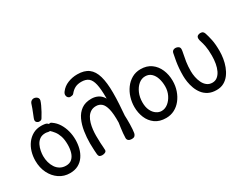

<svg xmlns="http://www.w3.org/2000/svg" viewBox="-86 -1365 2446 1923"><g transform="rotate(-30 1136.5 -403.5)"><path d="M301 6Q232 6 177.5 -31Q123 -68 91.5 -131.5Q60 -195 60 -275Q60 -328 74.5 -377Q89 -426 118 -465Q147 -504 188.5 -527Q230 -550 284 -550Q305 -550 327.5 -546.5Q350 -543 363 -526Q371 -531 378 -530Q385 -529 395 -522Q436 -494 462 -452Q488 -410 501 -360.5Q514 -311 514 -259Q514 -208 502 -161Q490 -114 464 -76Q438 -38 397.5 -16Q357 6 301 6ZM304 -79Q346 -79 372 -102.5Q398 -126 410 -165.5Q422 -205 422 -254Q422 -314 408.5 -353.5Q395 -393 375 -418.5Q355 -444 336 -461Q327 -458 312 -462Q297 -466 284 -466Q244 -466 218 -447Q192 -428 177.5 -398Q163 -368 157 -335.5Q151 -303 151 -277Q151 -240 160.5 -204.5Q170 -169 189 -140.5Q208 -112 237 -95.5Q266 -79 304 -79Z M291 -596Q275 -596 261.5 -610Q248 -624 260 -654Q266 -669 275.5 -693Q285 -717 295.5 -744Q306 -771 313 -795Q318 -809 330.5 -817.5Q343 -826 356 -826Q371 -826 383.5 -819.5Q396 -813 403 -801.5Q410 -790 406 -774Q401 -756 388 -727.5Q375 -699 358 -668Q341 -637 325 -612Q319 -602 310.5 -599Q302 -596 291 -596Z M1008 19Q984 19 970 8.5Q956 -2 956 -22Q956 -46 959 -75.5Q962 -105 966 -135Q970 -165 974 -190Q976 -291 962 -347Q948 -403 921.5 -425Q895 -447 858 -447Q823 -447 797.5 -431Q772 -415 755.5 -388Q739 -361 729.5 -327.5Q720 -294 716 -258Q712 -222 712 -189Q712 -136 714 -104Q716 -72 717.5 -53.5Q719 -35 719 -20Q719 -10 713.5 -4Q708 2 699.5 5.5Q691 9 682.5 10Q674 11 668 11Q654 11 642 5Q630 -1 627 -26Q626 -39 623.5 -73.5Q621 -108 621 -151Q621 -221 631.5 -289Q642 -357 667.5 -412.5Q693 -468 738.5 -501Q784 -534 854 -534Q898 -534 933 -515.5Q968 -497 990 -458Q990 -461 990 -463.5Q990 -466 990 -469Q990 -569 977 -626Q964 -683 934.5 -707Q905 -731 853 -731Q810 -731 780 -715.5Q750 -700 724 -668Q717 -659 704.5 -657Q692 -655 684 -655Q669 -655 658.5 -666.5Q648 -678 647.5 -695.5Q647 -713 661 -731Q693 -774 745 -795Q797 -816 855 -816Q936 -816 984 -780Q1032 -744 1053.5 -669Q1075 -594 1075 -477Q1075 -409 1071 -346.5Q1067 -284 1062 -220Q1063 -203 1063.5 -176.5Q1064 -150 1063.5 -120Q1063 -90 1061 -63.5Q1059 -37 1056 -20Q1052 -1 1040.5 9Q1029 19 1008 19Z M1188 -246Q1188 -300 1204 -353Q1220 -406 1251.5 -449Q1283 -492 1328 -518Q1373 -544 1430 -544Q1502 -544 1551.5 -508Q1601 -472 1626.5 -412.5Q1652 -353 1652 -282Q1652 -223 1634 -170.5Q1616 -118 1584 -77.5Q1552 -37 1508 -14Q1464 9 1411 9Q1335 9 1285.5 -27Q1236 -63 1212 -121Q1188 -179 1188 -246ZM1281 -245Q1281 -191 1299 -153Q1317 -115 1346 -95Q1375 -75 1406 -75Q1446 -75 1480.5 -102Q1515 -129 1537 -174Q1559 -219 1559 -272Q1559 -322 1545.5 -364.5Q1532 -407 1504 -433Q1476 -459 1434 -459Q1392 -459 1357.5 -430Q1323 -401 1302 -352.5Q1281 -304 1281 -245Z M1989 19Q1935 19 1896.5 -0.5Q1858 -20 1833 -52Q1808 -84 1793.5 -123Q1779 -162 1773 -201Q1767 -240 1767 -272Q1767 -316 1770 -355Q1773 -394 1779.5 -434Q1786 -474 1796 -521Q1799 -533 1805.5 -540Q1812 -547 1821 -550Q1830 -553 1839 -553Q1857 -553 1872 -543Q1887 -533 1887 -513Q1887 -497 1879.5 -463Q1872 -429 1864.5 -381Q1857 -333 1857 -274Q1857 -241 1864 -205Q1871 -169 1886.5 -137Q1902 -105 1927.5 -85.5Q1953 -66 1989 -66Q2022 -66 2046.5 -85.5Q2071 -105 2087 -138.5Q2103 -172 2110.5 -215Q2118 -258 2118 -305Q2118 -372 2110 -413.5Q2102 -455 2093.5 -479.5Q2085 -504 2085 -518Q2085 -541 2099 -549.5Q2113 -558 2129 -558Q2149 -558 2159 -549.5Q2169 -541 2174 -525Q2186 -489 2197 -437Q2208 -385 2208 -305Q2208 -265 2201 -220.5Q2194 -176 2178 -133.5Q2162 -91 2136.5 -56.5Q2111 -22 2074.5 -1.5Q2038 19 1989 19Z"/></g></svg>

Font: Playpen Sans
Style: Regular
Weight: 400
Designer: Laura Meseguer, Veronika Burian, José Scaglione, Kostas Bartsokas, Vera Evstafieva, Tom Grace, Yorlmar Campos
Foundry: TypeTogether
Version: Version 2.000